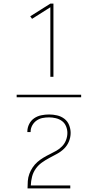

<svg xmlns="http://www.w3.org/2000/svg" viewBox="-20 -870 540 1060"><path d="M258 -446V-830L157 -766L147 -780L258 -850H275V-446ZM72 -333V-347H428V-333ZM132 170Q132 149 133.5 129Q135 109 142 90Q149 71 160.5 54Q172 37 187 24Q202 11 219.5 0.5Q237 -10 255.5 -19Q274 -28 291.5 -38Q309 -48 323 -62.5Q337 -77 344.5 -96.5Q352 -116 352 -136Q352 -155 344.5 -173Q337 -191 322 -202Q307 -213 288 -217.5Q269 -222 251 -222Q232 -222 214.5 -218.5Q197 -215 182 -204.5Q167 -194 158 -177.5Q149 -161 149 -143Q149 -143 149 -142Q149 -141 149 -141H131Q131 -142 131 -142.5Q131 -143 131 -144Q131 -165 141 -185Q151 -205 168.5 -217Q186 -229 207.5 -233.5Q229 -238 251 -238Q273 -238 295 -233Q317 -228 335 -214.5Q353 -201 361.5 -179.5Q370 -158 370 -136Q370 -112 360.5 -89Q351 -66 333.5 -49Q316 -32 294.5 -20.5Q273 -9 251.5 2.5Q230 14 210.5 28Q191 42 177 62Q163 82 157 105.5Q151 129 150 154H368V170Z"/></svg>

Font: iosevka_custom_sans_ss08 Thin
Style: Regular
Weight: 100
Designer: Belleve Invis
Foundry: Belleve Invis
Version: Version 10.3.0; ttfautohint (v1.8.3)